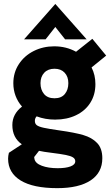

<svg xmlns="http://www.w3.org/2000/svg" viewBox="-20 -738 565 972"><path d="M21 65.5Q21 52 25 35.5L90.5 -7.5Q42.5 -41 42.5 -105Q42.5 -160.5 91.5 -198.5Q70.5 -222 59 -252.2Q47.5 -282.5 47.5 -316.5Q47.5 -371 75.8 -413.8Q104 -456.5 151.2 -480Q198.5 -503.5 254.5 -503.5Q315.5 -503.5 365 -476L447.5 -541.5L517.5 -456.5L443.5 -396.5Q463 -358.5 463 -312Q463 -258.5 437.2 -217.8Q411.5 -177 365.2 -154.8Q319 -132.5 259 -132.5Q208.5 -132.5 165.5 -149Q156.5 -139.5 156.5 -126Q156.5 -111.5 166.5 -104Q176.5 -96.5 201.8 -91Q227 -85.5 283 -77.5Q358 -67 401.8 -54.2Q445.5 -41.5 471.8 -14Q498 13.5 498 63Q498 136 438.8 175.2Q379.5 214.5 270 214.5Q147.5 214.5 84.2 175.5Q21 136.5 21 65.5ZM154.5 67Q159 89 191.8 101.2Q224.5 113.5 272 113.5Q313 113.5 337 104.5Q361 95.5 361 78.5Q361 66 349.5 58.8Q338 51.5 313.2 46.5Q288.5 41.5 236.5 35Q202 31 177.5 25.5L153 57Q153 59.5 154.5 67ZM256 -240.5Q290.5 -240.5 308.2 -262Q326 -283.5 326 -317Q326 -350 307.2 -370Q288.5 -390 256 -390Q223 -390 204 -369.8Q185 -349.5 185 -317Q185 -283.5 203 -262Q221 -240.5 256 -240.5ZM260 -718 418.5 -539H309.5L260 -601.5L211 -539H102Z"/></svg>

Font: HK Grotesk ExtraBold
Style: Regular
Weight: 800
Designer: Alfredo Marco Pradil
Foundry: Hanken Design Co.
Version: Version 3.001